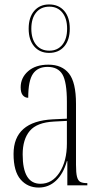

<svg xmlns="http://www.w3.org/2000/svg" viewBox="-20 -834 451 864"><path d="M154 10Q104 10 72.5 -26.5Q41 -63 41 -141Q41 -288 218 -297L281 -300V-376Q281 -465 261 -499Q241 -533 194 -533Q150 -533 128.5 -502Q107 -471 107 -394Q92 -394 82.5 -405.5Q73 -417 73 -441Q73 -484 106.5 -513.5Q140 -543 198 -543Q259 -543 290.5 -503Q322 -463 322 -367V-92Q322 -56 326.5 -38.5Q331 -21 341.5 -15.5Q352 -10 371 -10H373V0H283V-109H281Q265 -52 232 -21Q199 10 154 10ZM162 -7Q215 -7 248 -58Q281 -109 281 -188V-290L223 -287Q146 -283 114 -245Q82 -207 82 -139Q82 -7 162 -7ZM201 -596Q159 -596 134 -625Q109 -654 109 -705Q109 -756 134 -785Q159 -814 201 -814Q244 -814 269 -785Q294 -756 294 -705Q294 -654 269 -625Q244 -596 201 -596ZM202 -606Q239 -606 260.5 -632.5Q282 -659 282 -705Q282 -751 260.5 -777.5Q239 -804 202 -804Q164 -804 142.5 -777.5Q121 -751 121 -705Q121 -659 142.5 -632.5Q164 -606 202 -606Z"/></svg>

Font: Noto Serif Display ExtraCondensed ExtraLight
Style: Regular
Weight: 200
Width: 2
Designer: Monotype Design Team
Foundry: Monotype Imaging Inc.
Version: Version 2.009